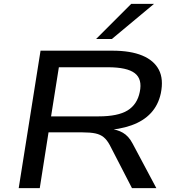

<svg xmlns="http://www.w3.org/2000/svg" viewBox="-20 -965 896 985"><path d="M76 0 188 -705H557Q650 -705 710 -680Q770 -655 795 -607Q820 -559 805 -486Q792 -426 754 -385Q716 -344 654 -322Q592 -300 510 -296L517 -304H542Q581 -301 610.5 -284Q640 -267 660 -229L782 0H657L543 -221Q529 -247 512 -261Q495 -275 469.5 -280.5Q444 -286 402 -286H229L184 0ZM242 -368H486Q585 -368 634.5 -398.5Q684 -429 697 -493Q711 -559 671.5 -589.5Q632 -620 533 -620H282ZM473 -765 653 -945H770L554 -765Z"/></svg>

Font: Nunito Sans 10pt Expanded Medium
Style: Italic
Weight: 500
Width: 7
Italic angle: -9°
Designer: Vernon Adams
Foundry: Vernon Adams
Version: Version 3.101;gftools[0.9.27]